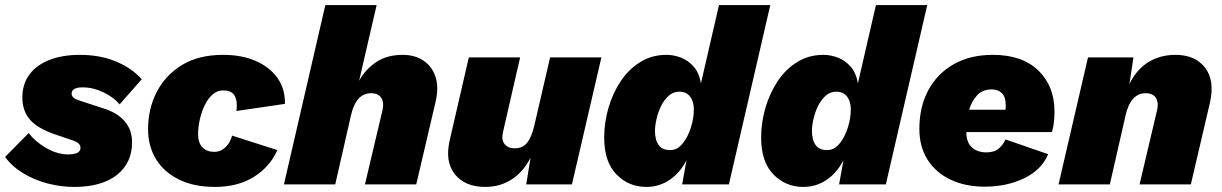

<svg xmlns="http://www.w3.org/2000/svg" viewBox="-38 -726 4813 756"><path d="M255 10Q202 10 150 -3.5Q98 -17 54 -43.5Q10 -70 -18 -108L75 -202Q103 -166 146 -142Q189 -118 230 -118Q279 -118 279 -144Q279 -164 246 -174L196 -191Q116 -216 83 -251.5Q50 -287 50 -342Q50 -396 78.5 -433.5Q107 -471 158 -490.5Q209 -510 276 -510Q356 -510 418.5 -484Q481 -458 520 -414L433 -315Q410 -343 369.5 -362.5Q329 -382 287 -382Q244 -382 244 -357Q244 -347 253.5 -340Q263 -333 278 -329L370 -299Q424 -282 453 -248.5Q482 -215 482 -166Q482 -84 422 -37Q362 10 255 10Z M808 10Q726 10 667 -19Q608 -48 576.5 -99Q545 -150 545 -218Q545 -297 579 -363.5Q613 -430 678.5 -470Q744 -510 841 -510Q914 -510 969 -486Q1024 -462 1054.5 -419Q1085 -376 1084 -317L893 -289Q898 -326 886.5 -348Q875 -370 841 -370Q817 -370 798.5 -353.5Q780 -337 767.5 -310.5Q755 -284 748.5 -254Q742 -224 742 -198Q742 -163 759.5 -145.5Q777 -128 806 -128Q830 -128 849 -145.5Q868 -163 876 -192L1054 -135Q1025 -69 961.5 -29.5Q898 10 808 10Z M1080 0 1243 -706H1445L1376 -408Q1400 -452 1442.5 -481Q1485 -510 1548 -510Q1595 -510 1629 -487.5Q1663 -465 1676.5 -424.5Q1690 -384 1678 -329L1601 0H1399L1468 -292Q1475 -323 1463 -341Q1451 -359 1423 -359Q1364 -359 1344 -272L1282 0Z M1872 10Q1793 10 1753 -40Q1713 -90 1733 -175L1808 -500H2010L1943 -208Q1935 -176 1948.5 -159Q1962 -142 1989 -142Q2020 -142 2037.5 -164Q2055 -186 2065 -228L2128 -500H2330L2214 0H2034L2051 -105Q2023 -50 1977.5 -20Q1932 10 1872 10Z M2507 10Q2437 10 2389 -39.5Q2341 -89 2341 -184Q2341 -244 2358 -302Q2375 -360 2406.5 -407Q2438 -454 2483.5 -482Q2529 -510 2586 -510Q2615 -510 2643.5 -499Q2672 -488 2693.5 -463.5Q2715 -439 2722 -398L2793 -706H2995L2832 0H2648L2665 -95Q2640 -46 2599 -18Q2558 10 2507 10ZM2601 -135Q2629 -135 2650 -161Q2671 -187 2682.5 -224Q2694 -261 2694 -295Q2694 -327 2679 -346Q2664 -365 2637 -365Q2613 -365 2595 -349Q2577 -333 2565 -308.5Q2553 -284 2547 -257.5Q2541 -231 2541 -210Q2541 -175 2555.5 -155Q2570 -135 2601 -135Z M3125 10Q3055 10 3007 -39.5Q2959 -89 2959 -184Q2959 -244 2976 -302Q2993 -360 3024.5 -407Q3056 -454 3101.5 -482Q3147 -510 3204 -510Q3233 -510 3261.5 -499Q3290 -488 3311.5 -463.5Q3333 -439 3340 -398L3411 -706H3613L3450 0H3266L3283 -95Q3258 -46 3217 -18Q3176 10 3125 10ZM3219 -135Q3247 -135 3268 -161Q3289 -187 3300.5 -224Q3312 -261 3312 -295Q3312 -327 3297 -346Q3282 -365 3255 -365Q3231 -365 3213 -349Q3195 -333 3183 -308.5Q3171 -284 3165 -257.5Q3159 -231 3159 -210Q3159 -175 3173.5 -155Q3188 -135 3219 -135Z M3839 9Q3763 9 3705 -18.5Q3647 -46 3614.5 -97Q3582 -148 3582 -218Q3582 -305 3617 -370.5Q3652 -436 3717 -473Q3782 -510 3871 -510Q3987 -510 4050.5 -448.5Q4114 -387 4114 -287Q4114 -267 4112 -246.5Q4110 -226 4104 -206H3767Q3767 -165 3789 -145.5Q3811 -126 3846 -126Q3877 -126 3894.5 -141Q3912 -156 3921 -177L4089 -119Q4064 -58 3995.5 -24.5Q3927 9 3839 9ZM3867 -374Q3830 -374 3809 -350.5Q3788 -327 3778 -294H3921Q3922 -299 3922 -303Q3922 -307 3922 -312Q3922 -345 3906.5 -359.5Q3891 -374 3867 -374Z M4130 0 4246 -500H4425L4409 -395Q4436 -451 4482.5 -480.5Q4529 -510 4590 -510Q4668 -510 4707 -459.5Q4746 -409 4726 -321L4651 0H4449L4518 -292Q4525 -323 4513 -341Q4501 -359 4473 -359Q4414 -359 4394 -272L4332 0Z"/></svg>

Font: Work Sans ExtraBold
Style: Italic
Weight: 800
Italic angle: -13°
Designer: Wei Huang
Foundry: Wei Huang
Version: Version 2.012; ttfautohint (v1.8.3)